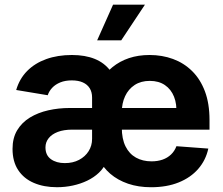

<svg xmlns="http://www.w3.org/2000/svg" viewBox="-20 -787 950 818"><path d="M222.6 10.6Q166.8 10.6 124.1 -7.8Q81.4 -26.1 57.4 -62.5Q33.4 -98.9 33.4 -152.6Q33.4 -199.2 53.3 -232.3Q73.3 -265.4 107.6 -286.3Q141.9 -307.1 185.6 -317Q229.2 -326.9 276.9 -326.9H766.2L731 -300.6Q734.2 -343 721.5 -374.8Q708.8 -406.6 682.6 -424.5Q656.3 -442.4 618.3 -442.4Q580.4 -442.4 553.7 -424.9Q527 -407.3 513 -377.2Q498.9 -347.1 498.9 -308.7V-243.8Q498.9 -195.4 514.8 -163.4Q530.7 -131.4 559.3 -115.5Q587.9 -99.6 625.6 -99.6Q651.5 -99.6 672.5 -106.9Q693.4 -114.2 708.6 -128.7Q723.8 -143.1 731.7 -164.1L867.5 -154Q856.7 -104.3 824.4 -67.3Q792.2 -30.3 741.3 -9.8Q690.4 10.7 623.5 10.7Q569.8 10.7 525.7 -4.3Q481.6 -19.4 449.7 -46.8Q417.9 -74.3 400 -111.9L406.9 -441.1Q428.2 -475.8 459 -500.9Q489.8 -526 529.5 -539.4Q569.3 -552.7 617.3 -552.7Q670.8 -552.7 717.1 -535.7Q763.5 -518.7 798.4 -484.3Q833.4 -449.9 853 -398Q872.6 -346 872.6 -275.8V-234.7H287.9Q251.7 -234.7 226.2 -225Q200.8 -215.2 187.3 -198.2Q173.7 -181.1 173.7 -159.1Q173.7 -125.5 197 -108.8Q220.3 -92.1 256.2 -92.1Q290.8 -92.1 316.8 -105.9Q342.9 -119.6 357.6 -143Q372.3 -166.4 372.3 -195.2V-371.6Q372.3 -394.7 362.2 -411Q352.1 -427.3 332.9 -435.9Q313.7 -444.5 285.9 -444.5Q257.9 -444.5 237 -436Q216 -427.4 202.6 -413.2Q189.2 -399 183.3 -381.3L49 -403.6Q62.9 -451.3 95.6 -484.5Q128.4 -517.7 177 -535.2Q225.7 -552.7 286.4 -552.7Q342.9 -552.7 384.1 -535.9Q425.3 -519 450.3 -485.3Q475.3 -451.5 482.5 -400.3L474.6 -96.2H432.7Q422.3 -70.9 401.3 -51Q380.4 -31.2 352.1 -17.5Q323.7 -3.8 290.6 3.4Q257.4 10.6 222.6 10.6ZM393.9 -615.1 461.7 -767.1H597.5L496.5 -615.1Z"/></svg>

Font: Inter Variable LoSnoCo
Style: Regular
Weight: 400
Designer: Rasmus Andersson
Foundry: rsms
Version: Version 4.000;git-a52131595; featfreeze: case,dlig,ss01,ss02